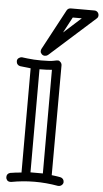

<svg xmlns="http://www.w3.org/2000/svg" viewBox="-65 -1047 585 1094"><g transform="rotate(5 227.5 -499.5)"><path d="M217.8 -648.9Q186 -646 150.9 -646H147V-56.2H217.8ZM96.2 -647 36.1 -653.8Q26.4 -655.3 20.3 -662.6Q14.2 -669.9 14.2 -680.9Q14.2 -691.9 22.9 -698.5Q31.7 -705.1 40 -705.1H43Q43.5 -705.1 51.8 -703.9Q60.1 -702.6 74.2 -701.2Q109.4 -696.8 151.9 -696.8Q204.1 -696.8 222.2 -700.9Q240.2 -705.1 247.8 -705.1Q255.4 -705.1 262.7 -697Q270 -689 270 -679.2L269 -50.8Q282.7 -49.3 290.8 -48.1Q298.8 -46.9 304.4 -46.1Q310.1 -45.4 319.1 -43.5Q328.1 -41.5 334 -34.7Q339.8 -27.8 339.8 -17.8Q339.8 -7.8 331.8 -0.5Q323.7 6.8 314 6.8H309.1Q173.8 -17.1 42 7.8H37.1Q24.9 7.8 18.6 0.2Q12.2 -7.3 12.2 -17.1Q12.2 -37.6 32.2 -43Q61.5 -47.9 96.2 -50.8ZM361.8 -956.1H310.1L262.2 -866.2ZM445.8 -961.9 188 -731Q180.7 -725.1 170.2 -725.1Q159.7 -725.1 152.3 -732.7Q145 -740.2 145 -748.5Q145 -756.8 147.9 -762.2L272 -994.1Q279.8 -1006.8 294.9 -1006.8H429.2Q440.4 -1006.8 447.8 -999.3Q455.1 -991.7 455.1 -980.5Q455.1 -969.2 445.8 -961.9Z"/></g></svg>

Font: Ribeye Marrow
Style: Regular
Weight: 400
Designer: Astigmatic (AOETI)
Foundry: Astigmatic (AOETI)
Version: Version 1.000